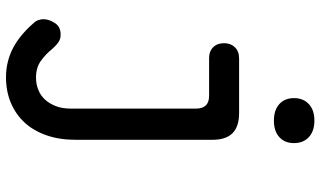

<svg xmlns="http://www.w3.org/2000/svg" viewBox="-234 -587 1068 640"><g transform="rotate(90 300.0 -267.0)"><path d="M342 -386Q342 -408 331.5 -419Q321 -430 299 -430H173Q151 -430 137.5 -443.5Q124 -457 124 -480Q124 -502 137.5 -516Q151 -530 175 -530H357Q402 -530 424 -508Q446 -486 446 -441V15Q446 69 431 112Q416 155 389 184.5Q362 214 323.5 230.5Q285 247 237 247Q211 247 186.5 241Q162 235 140 223.5Q118 212 97 194.5Q76 177 57 155Q50 148 47 139Q44 130 44 122Q44 104 56.5 84.5Q69 65 94 65Q109 64 121 72.5Q133 81 145 95Q160 114 182.5 130.5Q205 147 239 147Q260 147 279 139.5Q298 132 311.5 117.5Q325 103 333.5 81.5Q342 60 342 31ZM382 -646Q347 -646 327 -664Q307 -682 307 -713Q307 -744 327 -762.5Q347 -781 382 -781Q417 -781 437 -762.5Q457 -744 457 -713Q457 -682 437 -664Q417 -646 382 -646Z"/></g></svg>

Font: Maple Mono Medium
Style: Regular
Weight: 500
Monospace: yes
Designer: subframe7536
Version: Version 7.000